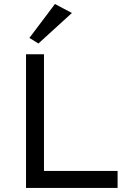

<svg xmlns="http://www.w3.org/2000/svg" viewBox="-20 -920 661 940"><path d="M107.4 -654.3V0H555.7V-83H195.3V-654.3ZM124 -734.4 168 -707 332 -856.4 249 -900.4Z"/></svg>

Font: Sen-gleads
Style: Regular
Weight: 400
Designer: Kosal Sen, Philatype
Foundry: Philatype
Version: Version 1.004; ttfautohint (v1.8.3)